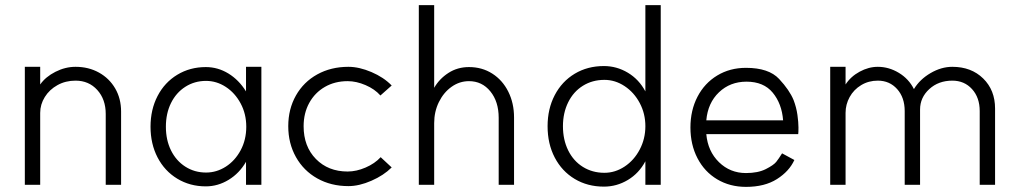

<svg xmlns="http://www.w3.org/2000/svg" viewBox="-20 -722 3982 750"><path d="M275 -407Q236 -407 204.5 -389.5Q173 -372 155 -343Q137 -314 137 -281V0H77V-461H137V-392Q158 -422 196.5 -441.5Q235 -461 275 -461Q326 -461 366.5 -438.5Q407 -416 430 -376.5Q453 -337 453 -286V0H393V-277Q393 -334 360 -370.5Q327 -407 275 -407Z M568 -227Q568 -294 595.5 -347Q623 -400 672.5 -430Q722 -460 784 -460Q831 -460 872 -435Q913 -410 941 -365V-461H1001V0H941V-90Q915 -45 873 -19.5Q831 6 784 6Q722 6 672.5 -24Q623 -54 595.5 -107Q568 -160 568 -227ZM942 -227Q942 -277 920 -318Q898 -359 862 -382.5Q826 -406 785 -406Q740 -406 704 -383Q668 -360 648 -319.5Q628 -279 628 -227Q628 -175 648 -134.5Q668 -94 704 -71Q740 -48 785 -48Q826 -48 862 -71Q898 -94 920 -135Q942 -176 942 -227Z M1467 -108 1510 -68Q1479 -37 1431 -16Q1383 5 1341 5Q1273 5 1219.5 -25Q1166 -55 1136 -108.5Q1106 -162 1106 -229Q1106 -296 1136 -349Q1166 -402 1219.5 -431.5Q1273 -461 1341 -461Q1383 -461 1431 -440.5Q1479 -420 1510 -388L1466 -349Q1444 -374 1408 -389.5Q1372 -405 1338 -405Q1288 -405 1249 -382.5Q1210 -360 1188 -320Q1166 -280 1166 -229Q1166 -150 1214 -101Q1262 -52 1338 -52Q1372 -52 1408 -67.5Q1444 -83 1467 -108Z M1812 -405Q1775 -405 1744 -383Q1713 -361 1694.5 -323.5Q1676 -286 1676 -241V0H1616V-702H1676V-379Q1696 -414 1731.5 -437Q1767 -460 1812 -460Q1863 -460 1903 -434.5Q1943 -409 1965.5 -364Q1988 -319 1988 -263V0H1928V-262Q1928 -325 1895.5 -365Q1863 -405 1812 -405Z M2119 -229Q2119 -297 2147 -350.5Q2175 -404 2225 -434Q2275 -464 2339 -464Q2389 -464 2432.5 -438Q2476 -412 2501 -365V-702H2561V0H2501V-92Q2476 -45 2432.5 -19Q2389 7 2339 7Q2275 7 2225 -23Q2175 -53 2147 -106.5Q2119 -160 2119 -229ZM2501 -229Q2501 -278 2479 -319.5Q2457 -361 2420 -385.5Q2383 -410 2341 -410Q2294 -410 2257 -387Q2220 -364 2199.5 -322.5Q2179 -281 2179 -229Q2179 -176 2199.5 -134.5Q2220 -93 2257 -70Q2294 -47 2341 -47Q2383 -47 2420 -71.5Q2457 -96 2479 -138Q2501 -180 2501 -229Z M2677 -224Q2677 -291 2704.5 -344Q2732 -397 2781.5 -427Q2831 -457 2894 -457Q2983 -457 3023.5 -413.5Q3064 -370 3080 -331Q3091 -302 3095 -273Q3099 -244 3099 -224Q3099 -204 3098 -198H2739Q2745 -131 2788.5 -88.5Q2832 -46 2894 -46Q2941 -46 2971.5 -61.5Q3002 -77 3012 -89.5Q3022 -102 3035 -123L3083 -97Q3063 -53 3015 -22.5Q2967 8 2894 8Q2831 8 2781.5 -21.5Q2732 -51 2704.5 -104Q2677 -157 2677 -224ZM2896 -403Q2832 -403 2788.5 -361.5Q2745 -320 2739 -252H3039Q3034 -317 2998.5 -360Q2963 -403 2896 -403Z M3700 -407Q3646 -407 3610 -374Q3574 -341 3574 -294V0H3514V-288Q3514 -341 3484.5 -374Q3455 -407 3409 -407Q3373 -407 3344 -389.5Q3315 -372 3299 -343Q3283 -314 3283 -281V0H3223V-461H3283V-392Q3303 -423 3338 -442Q3373 -461 3409 -461Q3452 -461 3491 -437.5Q3530 -414 3550 -374Q3573 -412 3615 -436.5Q3657 -461 3700 -461Q3774 -461 3820.5 -415.5Q3867 -370 3867 -298V0H3807V-288Q3807 -341 3777 -374Q3747 -407 3700 -407Z"/></svg>

Font: SUITE Light
Style: Regular
Weight: 300
Designer: Sun
Foundry: Sun
Version: Version 2.040